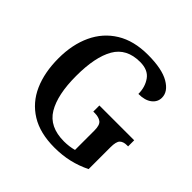

<svg xmlns="http://www.w3.org/2000/svg" viewBox="-186 -892 1069 1069"><g transform="rotate(45 349.0 -357.0)"><path d="M387 10Q274 10 199.5 -36Q125 -82 88.5 -164.5Q52 -247 52 -358Q52 -466 90.5 -548.5Q129 -631 204.5 -677.5Q280 -724 391 -724Q502 -724 558.5 -691Q615 -658 615 -610Q615 -576 586.5 -554Q558 -532 507 -532Q507 -586 479 -625.5Q451 -665 388 -665Q282 -665 236.5 -586Q191 -507 191 -358Q191 -210 238.5 -131Q286 -52 401 -52Q421 -52 440.5 -54.5Q460 -57 478 -62V-216Q478 -258 460 -271.5Q442 -285 410 -285H399V-333H673V-285H664Q636 -285 621.5 -271Q607 -257 607 -212V-40Q556 -15 502.5 -2.5Q449 10 387 10Z"/></g></svg>

Font: Noto Serif Tamil SemiCondensed SemiBold
Style: Regular
Weight: 600
Width: 4
Designer: Indian Type Foundry, Tom Grace, and the Monotype Design Team
Foundry: Monotype Imaging Inc.
Version: Version 2.004; ttfautohint (v1.8.4.7-5d5b)